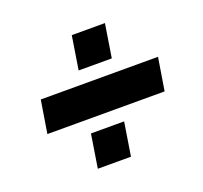

<svg xmlns="http://www.w3.org/2000/svg" viewBox="-97 -662 795 751"><g transform="rotate(-20 300.0 -287.0)"><path d="M250 -411 272 -550H410L388 -411ZM50 -219 72 -355H560L538 -219ZM189 -24 211 -163H349L327 -24Z"/></g></svg>

Font: Winston Black
Style: Italic
Weight: 900
Italic angle: -9°
Designer: Original fonts by Vernon Adams / Changes by Cristiano Sobral
Foundry: VOriginal fonts by Vernon Adams / Changes by Cristiano Sobral
Version: Version 2.503;July 17, 2020;FontCreator 13.0.0.2655 64-bit